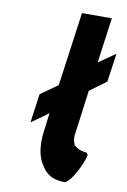

<svg xmlns="http://www.w3.org/2000/svg" viewBox="-93 -887 628 950"><g transform="rotate(10 221.5 -412.5)"><path d="M168 -316 156 -221C146 -147 158 -88 186 -51L191 -44C213 -12 245 7 304 7L310 2L318 -5C347 -30 391 -126 389 -148L382 -156C373 -157 343 -159 321 -180H317L318 -184C312 -195 307 -212 310 -233L340 -459L419 -517L423 -521L443 -663L359 -605L390 -831L389 -832H241L240 -831L189 -461L106 -402L103 -399L83 -255Z"/></g></svg>

Font: Hussar Woodtype
Style: SeBdObl
Weight: 900
Foundry: Cannot Into Space Fonts
Version: Version 1.07